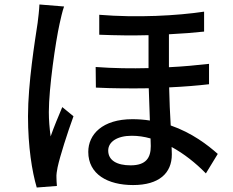

<svg xmlns="http://www.w3.org/2000/svg" viewBox="-20 -794 1040 857"><path d="M266 -765 156 -774C155 -749 151 -716 148 -692C136 -612 105 -423 105 -275C105 -139 123 -28 144 43L234 36C233 24 232 9 232 -1C231 -13 234 -33 237 -47C248 -98 281 -201 308 -275L258 -316C242 -278 220 -226 206 -185C201 -222 198 -258 198 -294C198 -401 228 -607 246 -688C250 -706 259 -747 266 -765ZM652 -176 653 -142C653 -91 633 -56 563 -56C502 -56 463 -78 463 -122C463 -161 503 -188 568 -188C596 -188 624 -184 652 -176ZM423 -728V-639C497 -636 572 -635 643 -637V-490C567 -488 487 -489 407 -495L408 -403C487 -399 567 -399 644 -400L649 -256C624 -260 598 -262 571 -262C437 -262 374 -194 374 -116C374 -16 461 32 574 32C690 32 747 -21 747 -105L746 -138C801 -108 853 -67 899 -20L952 -107C907 -147 837 -201 742 -234C739 -286 736 -344 735 -404C801 -407 862 -412 913 -418V-509C859 -503 798 -497 734 -494V-641C793 -644 846 -648 891 -653V-742C771 -724 593 -714 423 -728Z"/></svg>

Font: Noto Sans JP Medium
Style: Regular
Weight: 500
Designer: Ryoko NISHIZUKA 西塚涼子 (kana, bopomofo & ideographs); Paul D. Hunt (Latin, Greek & Cyrillic); Sandoll Communications 산돌커뮤니
Foundry: Adobe
Version: Version 2.004;hotconv 1.0.118;makeotfexe 2.5.65603